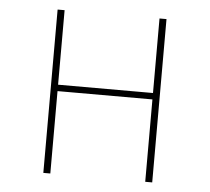

<svg xmlns="http://www.w3.org/2000/svg" viewBox="-45 -609 719 657"><g transform="rotate(5 314.5 -280.5)"><path d="M477 0H501V-561H477V-305H151V-561H127V0H151V-283H477Z"/></g></svg>

Font: Glow Sans SC Normal Thin
Style: Regular
Weight: 100
Designer: Ryoko NISHIZUKA (kana, bopomofo & ideographs); Paul D. Hunt (Latin, Greek & Cyrillic); Sandoll Communications, Soo-young
Version: Version 0.93